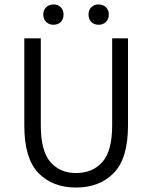

<svg xmlns="http://www.w3.org/2000/svg" viewBox="-20 -829 683 861"><path d="M89 -266V-657H163V-266Q163 -152 206 -102.5Q249 -53 321 -53Q395 -53 439 -102.5Q483 -152 483 -266V-657H554V-266Q554 -119 490.5 -53.5Q427 12 321 12Q215 12 152 -53.5Q89 -119 89 -266ZM174 -764Q174 -784 187 -796.5Q200 -809 220 -809Q240 -809 252.5 -796.5Q265 -784 265 -764Q265 -743 252.5 -730.5Q240 -718 220 -718Q200 -718 187 -730.5Q174 -743 174 -764ZM377 -764Q377 -784 389.5 -796.5Q402 -809 422 -809Q442 -809 455 -796.5Q468 -784 468 -764Q468 -743 455 -730.5Q442 -718 422 -718Q402 -718 389.5 -730.5Q377 -743 377 -764Z"/></svg>

Font: Assistant-zap
Style: zap
Weight: 400
Designer: Hebrew By Ben Nathan, Latin by Paul Hunt
Version: Version 2.001